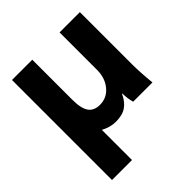

<svg xmlns="http://www.w3.org/2000/svg" viewBox="-193 -625 950 950"><g transform="rotate(-45 282.0 -150.0)"><path d="M44 -500H186V-219Q186 -159 205 -132Q224 -105 265 -105Q314 -105 345.5 -143Q377 -181 377 -237V-500H519V-134Q519 -80 527 0H392Q383 -32 383 -67H381Q363 -28 335.5 -9Q308 10 262 10Q223 10 184 -11V200H44Z"/></g></svg>

Font: Sarabun ExtraBold
Style: Regular
Weight: 800
Version: Version 1.000; ttfautohint (v1.6)